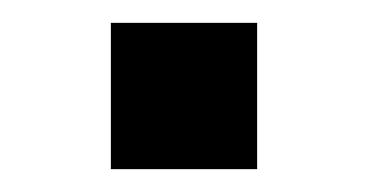

<svg xmlns="http://www.w3.org/2000/svg" viewBox="-20 -148 321 168"><path d="M77 -128H205V0H77Z"/></svg>

Font: Asta Sans SemiBold
Style: Regular
Weight: 600
Designer: 42dot
Version: Version 1.000